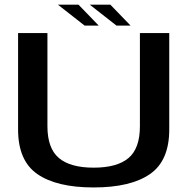

<svg xmlns="http://www.w3.org/2000/svg" viewBox="-20 -820 842 844"><path d="M391.5 4Q229 4 144.2 -54.8Q59.5 -113.5 59.5 -250.5V-674.5H188.5V-265Q188.5 -168 238.8 -125.5Q289 -83 391.8 -83Q494.5 -83 544.8 -125.2Q595 -167.5 595 -265V-674.5H724V-250.5Q724 -113.5 639.2 -54.8Q554.5 4 391.5 4ZM492 -707.5 374.5 -799.5H465L554 -707.5ZM352 -707.5 234.5 -799.5H325L414 -707.5Z"/></svg>

Font: Anybody ExtraExpanded Medium
Style: Regular
Weight: 500
Width: 8
Designer: Tyler Finck
Foundry: Etcetera Type Company
Version: Version 1.010; ttfautohint (v1.8.3) -l 8 -r 50 -G 200 -x 14 